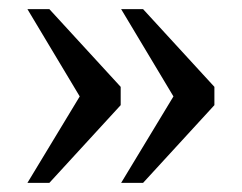

<svg xmlns="http://www.w3.org/2000/svg" viewBox="-20 -475 529 420"><path d="M390 -213 245 -455H293L449 -285V-245L293 -75H245L389 -313ZM185 -213 40 -455H88L244 -285V-245L88 -75H40L184 -313Z"/></svg>

Font: Roboto Serif 28pt
Style: Regular
Weight: 400
Designer: Greg Gazdowicz
Foundry: Commercial Type
Version: Version 1.008